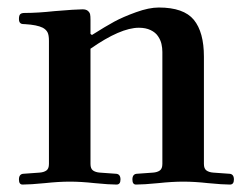

<svg xmlns="http://www.w3.org/2000/svg" viewBox="-20 -493 673 519"><path d="M31.2 -7.8Q31.2 -23.4 44.9 -23.4L86.9 -26.4Q98.6 -27.3 105.5 -32.2Q112.3 -37.1 112.3 -49.8V-382.8Q112.3 -398.4 108.4 -405.8Q104.5 -413.1 95.7 -418Q80.1 -425.8 47.9 -427.7Q41 -427.7 38.1 -428.7Q35.2 -429.7 33.2 -432.6Q31.2 -435.5 31.2 -441.4Q31.2 -451.2 34.7 -454.6Q38.1 -458 46.9 -458Q82 -458 127 -462.9Q185.5 -467.8 203.1 -467.8Q212.9 -467.8 217.8 -463.4Q222.7 -459 223.6 -454.1Q224.6 -449.2 224.6 -439.5V-401.4L228.5 -398.4Q265.6 -421.9 289.1 -434.6Q312.5 -447.3 347.7 -460Q382.8 -472.7 409.2 -472.7Q476.6 -472.7 503.9 -439.5Q531.2 -406.2 531.2 -339.8V-49.8Q531.2 -37.1 538.1 -32.2Q544.9 -27.3 556.6 -26.4L598.6 -23.4Q612.3 -23.4 612.3 -7.8Q612.3 5.9 601.6 5.9Q582 5.9 542 2Q505.9 -2 475.6 -2Q445.3 -2 408.2 2Q368.2 5.9 347.7 5.9Q337.9 5.9 337.9 -7.8Q337.9 -23.4 351.6 -23.4L393.6 -26.4Q405.3 -27.3 412.1 -32.2Q418.9 -37.1 418.9 -49.8V-352.5Q418.9 -363.3 416.5 -374Q414.1 -384.8 407.2 -395Q400.4 -405.3 387.2 -411.6Q374 -418 355.5 -418Q305.7 -418 224.6 -361.3V-49.8Q224.6 -37.1 231.4 -32.2Q238.3 -27.3 250 -26.4L292 -23.4Q305.7 -23.4 305.7 -7.8Q305.7 5.9 294.9 5.9Q275.4 5.9 235.4 2Q199.2 -2 168.9 -2Q138.7 -2 101.6 2Q61.5 5.9 41 5.9Q31.2 5.9 31.2 -7.8Z"/></svg>

Font: Monomakh Unicode TT
Style: Medium
Weight: 500
Designer: Alexey Kryukov, Aleksandr Andreev
Version: Version 1.1